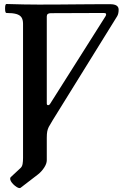

<svg xmlns="http://www.w3.org/2000/svg" viewBox="-20 -686 613 960"><path d="M83 252.9Q81.1 254.4 77.6 254.4Q71.8 254.4 63.2 249Q54.7 243.7 45.4 234.4Q30.8 218.8 30.8 207.5Q30.8 202.1 34.2 199.2L83 153.8Q90.8 146.5 93 133.5Q95.2 120.6 95.2 104V-566.9Q95.2 -587.4 87.4 -599.1Q79.6 -610.8 61.5 -616Q43.5 -621.1 12.2 -621.1Q5.4 -621.1 5.4 -643.6Q5.4 -666 12.2 -666Q105 -663.1 170.9 -663.1Q215.3 -663.1 260.5 -663.3Q305.7 -663.6 351.1 -664.1Q396.5 -664.6 441.4 -664.8Q486.3 -665 530.8 -665Q573.2 -665 573.2 -637.7Q573.2 -617.2 565.9 -605L244.1 -85.9Q229 -61.5 223.9 -51.5Q218.8 -41.5 216.3 -29.5Q213.9 -17.6 213.9 2.9V115.2Q213.9 132.3 200.7 152.3Q187.5 172.4 169.4 186.5ZM230 -166 506.8 -603.5Q510.7 -609.4 510.7 -614.7Q510.7 -618.7 506.6 -619.9Q502.4 -621.1 494.1 -621.1L233.9 -620.1Q213.9 -620.1 213.9 -604V-168.9Q213.9 -160.2 220.7 -160.2Q226.6 -160.2 230 -166Z"/></svg>

Font: JuniusX
Style: Bold
Weight: 700
Designer: Peter S. Baker
Foundry: Briery Creek Software
Version: Version 1.004